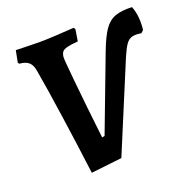

<svg xmlns="http://www.w3.org/2000/svg" viewBox="-120 -765 878 893"><g transform="rotate(-20 319.5 -318.5)"><path d="M624.9 -647.3Q635.6 -619.1 638 -589.5Q640.5 -559.9 636.6 -529.3L624.2 -518.3Q596.2 -523 578.8 -518.4Q561.4 -513.8 548.4 -495.4Q535.4 -477 519.3 -439.1L338.2 -4.5L185.7 12.8Q176.7 -58.5 166.5 -132.8Q156.3 -207.2 146 -278.8Q135.7 -350.4 126 -413.2Q116.3 -475.9 107.8 -523Q102.8 -551.2 87.2 -564.2Q71.7 -577.2 42.8 -579.1L37.1 -585.4L48.5 -644.1Q79.8 -643.1 114.9 -642.3Q150 -641.5 167.5 -641.5Q197.8 -641.5 244.9 -644.1Q292.1 -646.7 336.4 -649.8L342.6 -641.9L333.3 -583.7Q298.3 -580.8 280.2 -576.3Q262 -571.7 255.1 -563.7Q248.2 -555.6 246.2 -540.1Q245.2 -533.1 248.1 -499Q251.1 -464.9 256.5 -408.8Q261.9 -352.7 269.7 -280.7Q277.5 -208.8 287.1 -125.5L300 -127.9L440.1 -497.6Q464.1 -560.7 486.7 -593.7Q509.4 -626.6 541.8 -638.1Q574.2 -649.6 624.9 -647.3Z"/></g></svg>

Font: Alegreya
Style: Italic
Weight: 400
Italic angle: -7°
Designer: Juan Pablo del Peral
Foundry: Huerta Tipografica
Version: Version 2.009